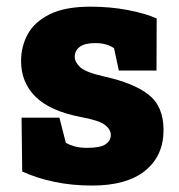

<svg xmlns="http://www.w3.org/2000/svg" viewBox="-20 -557 548 587"><path d="M261.7 10.3Q199.2 10.3 145.3 -1.2Q91.3 -12.7 47.9 -32.7L45.9 -197.3H161.6L181.2 -120.6Q191.4 -114.3 207.5 -109.6Q223.6 -105 246.1 -105Q287.6 -105 303.2 -116.2Q318.8 -127.4 318.8 -144.5Q318.8 -161.1 301 -175Q283.2 -189 225.1 -199.7Q132.3 -217.8 88.4 -261.5Q44.4 -305.2 44.4 -370.6Q44.4 -415 64.9 -452.6Q85.4 -490.2 132.1 -513.4Q178.7 -536.6 256.8 -536.6Q316.4 -536.6 370.4 -526.4Q424.3 -516.1 459 -500.5L458.5 -341.3H343.3L328.6 -409.7Q305.7 -425.3 271.5 -425.3Q238.8 -425.3 223.6 -413.6Q208.5 -401.9 208.5 -383.3Q208.5 -367.2 225.1 -351.6Q241.7 -335.9 298.3 -323.2Q388.7 -303.2 434.3 -267.6Q480 -231.9 480 -159.2Q480 -81.1 424.1 -35.4Q368.2 10.3 261.7 10.3Z"/></svg>

Font: Roboto Slab Black
Style: Regular
Weight: 900
Designer: Google
Version: Version 2.000; ttfautohint (v1.8.1.43-b0c9)